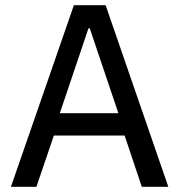

<svg xmlns="http://www.w3.org/2000/svg" viewBox="-20 -718 689 738"><path d="M525 0 459 -197H187L120 0H22L264 -698H386L627 0ZM325 -609H320L210 -283H435Z"/></svg>

Font: IBM Plex Sans Arabic Text
Style: Regular
Weight: 450
Designer: Mike Abbink, Paul van der Laan, Pieter van Rosmalen, Wael Morcos, Khajak Apelian
Foundry: Bold Monday
Version: Version 1.2